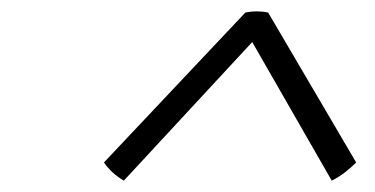

<svg xmlns="http://www.w3.org/2000/svg" viewBox="-20 -860 660 338"><path d="M452 -838 607 -574Q597 -564 586.5 -556Q576 -548 564 -542L424 -786L198 -542Q176 -555 163 -574L412 -838Q432 -842 452 -838Z"/></svg>

Font: Poltawski Nowy SemiBold
Style: Italic
Weight: 600
Italic angle: -12°
Version: Version 1.001;gftools[0.9.25]